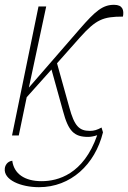

<svg xmlns="http://www.w3.org/2000/svg" viewBox="-38 -563 533 798"><path d="M12 0H40L73 -159L176 -274L224 -101C246 -18 270 6 328 6C338 6 351 4 366 -1C309 162 202 190 135 190C64 190 20 159 13 105C-9 108 -17 126 -18 137C-24 185 49 215 124 215C256 215 357 121 390 -13L384 -33C366 -23 352 -19 336 -19C291 -19 271 -39 250 -117L199 -300L294 -407C361 -482 390 -494 473 -494C478 -521 472 -543 436 -543C389 -543 359 -518 293 -442L82 -199L154 -536H122Z"/></svg>

Font: Noto Serif Condensed Thin
Style: Italic
Weight: 100
Width: 3
Italic angle: -12°
Designer: Monotype Design Team
Foundry: Monotype Imaging Inc.
Version: Version 2.013